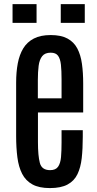

<svg xmlns="http://www.w3.org/2000/svg" viewBox="-20 -913 477 941"><path d="M224.6 8.8Q171.4 8.8 138.7 -9.3Q106 -27.3 88.6 -61Q71.3 -94.7 65.2 -141.8Q59.1 -189 59.1 -246.1V-507.8Q59.1 -559.6 67.1 -602.3Q75.2 -645 94 -676Q112.8 -707 145.8 -724.1Q178.7 -741.2 228.5 -741.2Q279.3 -741.2 310.8 -724.1Q342.3 -707 358.9 -675.5Q375.5 -644 381.6 -600.3Q387.7 -556.6 387.7 -503.9V-361.8H166V-216.3Q166 -149.9 175.3 -114.5Q184.6 -79.1 225.6 -79.1Q252.9 -79.1 264.6 -95.9Q276.4 -112.8 279.1 -143.3Q281.7 -173.8 281.7 -214.8V-274.9H385.7V-242.2Q385.7 -184.6 380.6 -138.4Q375.5 -92.3 359.6 -59.3Q343.8 -26.4 311.3 -8.8Q278.8 8.8 224.6 8.8ZM165.5 -431.2H281.7V-524.4Q281.7 -566.9 278.6 -595.9Q275.4 -625 264.4 -639.9Q253.4 -654.8 228.5 -654.8Q200.2 -654.8 186.8 -637.7Q173.3 -620.6 169.4 -590.6Q165.5 -560.5 165.5 -521ZM277.8 -800.8V-892.6H395.5V-800.8ZM41.5 -800.8V-892.6H159.2V-800.8Z"/></svg>

Font: Antonio Medium
Style: Regular
Weight: 500
Designer: Vernon Adams
Foundry: Vernon Adams
Version: Version 1.002